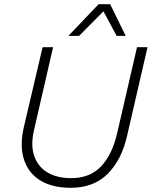

<svg xmlns="http://www.w3.org/2000/svg" viewBox="-20 -885 723 915"><path d="M317 10Q229 10 172 -25Q115 -60 94 -125.5Q73 -191 94 -281L183 -660H233L143 -269Q125 -194 143 -142Q161 -90 206.5 -63Q252 -36 319 -36Q409 -36 462 -92.5Q515 -149 538 -249L633 -660H683L585 -235Q559 -122 492.5 -56Q426 10 317 10ZM505 -865 579 -714H536L473 -831L357 -714H306L450 -865Z"/></svg>

Font: Work Sans Light
Style: Italic
Weight: 300
Italic angle: -13°
Designer: Wei Huang
Foundry: Wei Huang
Version: Version 2.010; ttfautohint (v1.8.3)